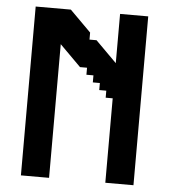

<svg xmlns="http://www.w3.org/2000/svg" viewBox="-51 -746 699 793"><g transform="rotate(5 298.5 -350.0)"><path d="M414.9 -700V-495.9L327.5 -583.3H298.3V-612.5L210.8 -700H65V0H181.7V-554.2L269.2 -466.7H298.3V-437.6H327.4V-408.4H356.6V-379.2H385.8V-350.1H414.9V0H531.6V-700Z"/></g></svg>

Font: Stepalange
Style: Regular
Weight: 400
Designer: Szymon Furjan
Version: Version 1.005;Fontself Maker 3.5.8